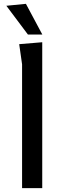

<svg xmlns="http://www.w3.org/2000/svg" viewBox="-20 -980 340 1000"><path d="M95 0V-645L80 -750L200 -760V0ZM200.5 -800H125.5L13 -950L115 -960Z"/></svg>

Font: B612
Style: Regular
Weight: 400
Designer: Nicolas Chauveau, Thomas Paillot, Jonathan Favre-Lamarine, Jean-Luc Vinot
Foundry: AIRBUS
Version: Version 1.008